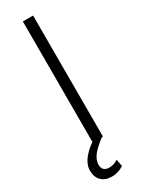

<svg xmlns="http://www.w3.org/2000/svg" viewBox="-237 -744 741 977"><g transform="rotate(-30 133.0 -255.5)"><path d="M163.1 0H103V-710.9H163.1ZM159.2 -2Q107.9 37.1 89.8 62.7Q71.8 88.4 71.8 112.3Q71.8 153.3 113.3 153.3Q139.6 153.3 164.6 137.2L171.9 178.2Q140.1 199.7 102.1 199.7Q63 199.7 41 178Q19 156.2 19 117.2Q19 81.1 49.3 44.7Q79.6 8.3 130.4 -20Z"/></g></svg>

Font: SteelSelectRoboto
Style: Regular
Weight: 300
Designer: Google
Version: Version 2.137; 2017